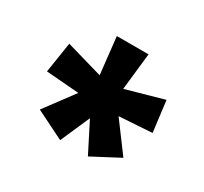

<svg xmlns="http://www.w3.org/2000/svg" viewBox="-106 -893 825 776"><g transform="rotate(30 306.0 -505.0)"><path d="M116 -332 217 -468 64 -480 86 -622 256 -573 237 -745H385L366 -573L540 -622L558 -478L405 -468L506 -332L379 -265L309 -403L249 -266Z"/></g></svg>

Font: Noto Sans Bengali UI Black
Style: Regular
Weight: 900
Designer: Jelle Bosma - Monotype Design Team
Foundry: Monotype Imaging Inc.
Version: Version 2.003; ttfautohint (v1.8.4.7-5d5b)